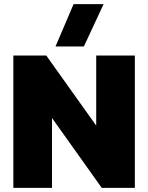

<svg xmlns="http://www.w3.org/2000/svg" viewBox="-20 -914 721 934"><path d="M250 -688 338 -894H484L388 -688ZM45 0V-644H205L448 -303V-644H636V0H475L233 -340V0Z"/></svg>

Font: Kanit
Style: Bold
Weight: 700
Designer: Katatrad Team
Foundry: CadsonDemak
Version: Version 2.000; ttfautohint (v1.8.3)